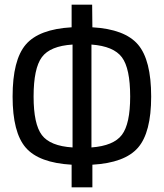

<svg xmlns="http://www.w3.org/2000/svg" viewBox="-20 -766 703 823"><path d="M628 -352Q628 -198 571.5 -133Q515 -68 376 -60V37H287V-60Q147 -68 90.5 -133Q34 -198 34 -352Q34 -509 90.5 -575Q147 -641 287 -649V-746H375L376 -649Q515 -641 571.5 -575Q628 -509 628 -352ZM124 -352Q124 -234 159.5 -187Q195 -140 291 -134V-575Q195 -569 159.5 -521Q124 -473 124 -352ZM372 -575V-134Q467 -141 502.5 -188Q538 -235 538 -352Q538 -473 502.5 -520.5Q467 -568 372 -575Z"/></svg>

Font: exo2condensed_r
Style: Regular
Weight: 400
Width: 3
Designer: Natanael Gama
Version: Version 1.001;PS 001.001;hotconv 1.0.70;makeotf.lib2.5.58329